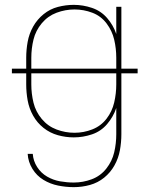

<svg xmlns="http://www.w3.org/2000/svg" viewBox="-20 -558 616 791"><path d="M284 213Q318 213 350.5 204Q383 195 409 174Q435 153 451.5 123.5Q468 94 474 61Q480 28 480 -5V-256H547V-275H480V-530H459V-418Q447 -454 421.5 -483.5Q396 -513 359 -525.5Q322 -538 284 -538Q251 -538 218.5 -529.5Q186 -521 159.5 -499.5Q133 -478 116.5 -448.5Q100 -419 94 -386Q88 -353 88 -320V-275H29V-256H88V-210Q88 -177 94 -144Q100 -111 116.5 -81.5Q133 -52 159.5 -31Q186 -10 218.5 -1Q251 8 284 8Q322 8 359 -4.5Q396 -17 421.5 -47Q447 -77 459 -113V-5Q459 33 450.5 69.5Q442 106 418 136.5Q394 167 358 180.5Q322 194 284 194Q256 194 227.5 189Q199 184 174 169.5Q149 155 133 130Q117 105 115 76H94Q96 109 113.5 137.5Q131 166 159 183Q187 200 219.5 206.5Q252 213 284 213ZM459 -275H109V-320Q109 -358 118 -395Q127 -432 152 -462Q177 -492 213 -505.5Q249 -519 287 -519Q325 -519 360.5 -505.5Q396 -492 419 -461.5Q442 -431 450.5 -394.5Q459 -358 459 -320ZM287 -11Q249 -11 213 -24.5Q177 -38 152 -68Q127 -98 118 -135Q109 -172 109 -210V-256H459V-210Q459 -173 450.5 -136Q442 -99 419 -69Q396 -39 360.5 -25Q325 -11 287 -11Z"/></svg>

Font: Iosevka Sparkle Thin
Style: Regular
Weight: 100
Designer: Belleve Invis
Foundry: Belleve Invis
Version: Version 4.5.0; ttfautohint (v1.8.3)